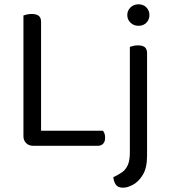

<svg xmlns="http://www.w3.org/2000/svg" viewBox="-20 -678 784 893"><path d="M89 -355H171V-8L133 0Q114 0 101.5 -12.5Q89 -25 89 -44ZM133 0V-70H458Q463 -66 466 -57Q469 -48 469 -37Q469 -20 460 -10Q451 0 436 0ZM171 -295H89V-606Q94 -608 104.5 -610.5Q115 -613 127 -613Q149 -613 160 -604.5Q171 -596 171 -576ZM507 146Q531 135 548 123Q565 111 574.5 89.5Q584 68 584 30V-303H664V45Q664 103 644 135.5Q624 168 598 181.5Q572 195 553 195Q528 195 518.5 180.5Q509 166 507 146ZM572 -608Q572 -629 587 -643.5Q602 -658 624 -658Q647 -658 661 -643.5Q675 -629 675 -608Q675 -587 661 -572.5Q647 -558 624 -558Q602 -558 587 -572.5Q572 -587 572 -608ZM664 -214 584 -225V-460Q589 -462 599.5 -464.5Q610 -467 622 -467Q643 -467 653.5 -458.5Q664 -450 664 -430Z"/></svg>

Font: Baloo Paaji 2
Style: Regular
Weight: 400
Designer: Shuchita Grover, Noopur Datye and Ek Type
Foundry: Ek Type
Version: Version 1.700